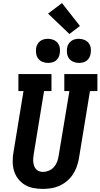

<svg xmlns="http://www.w3.org/2000/svg" viewBox="-20 -1214 650 1242"><path d="M256 8Q225 8 194.5 2Q164 -4 139 -19.5Q114 -35 96 -59Q78 -83 70 -111.5Q62 -140 62 -171.5Q62 -203 68 -234L132 -625H99V-735H313V-625H265L198 -216Q196 -203 195 -190Q194 -177 195.5 -164.5Q197 -152 201 -140.5Q205 -129 213 -120Q221 -111 233 -106.5Q245 -102 258 -102Q277 -102 296 -110Q315 -118 328.5 -133Q342 -148 349 -166.5Q356 -185 359 -204L429 -625H396V-735H610V-625H562L490 -186Q485 -159 475.5 -133Q466 -107 450 -83.5Q434 -60 411.5 -41.5Q389 -23 363 -11.5Q337 0 309.5 4Q282 8 256 8ZM490 -807Q472 -807 455 -814Q438 -821 427.5 -834.5Q417 -848 414 -866.5Q411 -885 414 -904Q416 -917 423 -929Q430 -941 441 -949Q452 -957 465 -960Q478 -963 490 -963Q509 -963 526 -956Q543 -949 553.5 -935.5Q564 -922 567 -903.5Q570 -885 566 -866Q564 -853 557.5 -841Q551 -829 540 -821Q529 -813 516 -810Q503 -807 490 -807ZM290 -807Q272 -807 255 -814Q238 -821 227.5 -834.5Q217 -848 214 -866.5Q211 -885 214 -904Q216 -917 223 -929Q230 -941 241 -949Q252 -957 265 -960Q278 -963 290 -963Q309 -963 326 -956Q343 -949 353.5 -935.5Q364 -922 367 -903.5Q370 -885 366 -866Q364 -853 357.5 -841Q351 -829 340 -821Q329 -813 316 -810Q303 -807 290 -807ZM429 -994 291 -1126 381 -1194 497 -1046Z"/></svg>

Font: Iosevka Curly Slab XBdExObl
Style: Regular
Weight: 800
Width: 7
Italic angle: -9°
Monospace: yes
Designer: Belleve Invis
Foundry: Belleve Invis
Version: Version 11.1.0; ttfautohint (v1.8.3)